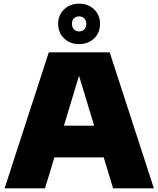

<svg xmlns="http://www.w3.org/2000/svg" viewBox="-20 -1025 862 1045"><path d="M5 0 245.5 -740H577L817.5 0H595.5L544.5 -168.5H276L225 0ZM328 -341H492.5L410 -612.5ZM410.5 -785Q361 -785 328.8 -816Q296.5 -847 296.5 -895Q296.5 -943 328.8 -974Q361 -1005 410.5 -1005Q460 -1005 492.2 -974Q524.5 -943 524.5 -895Q524.5 -847 492.2 -816Q460 -785 410.5 -785ZM410.5 -854Q428 -854 438.8 -865.2Q449.5 -876.5 449.5 -895Q449.5 -914 438.8 -925Q428 -936 410.5 -936Q393.5 -936 382.5 -925Q371.5 -914 371.5 -895Q371.5 -876.5 382.5 -865.2Q393.5 -854 410.5 -854Z"/></svg>

Font: Encode Sans Semi Expanded Black
Style: Regular
Weight: 900
Width: 6
Designer: Multiple Designers
Foundry: Impallari Type
Version: Version 3.000; ttfautohint (v1.8.3) -l 8 -r 50 -G 200 -x 14 